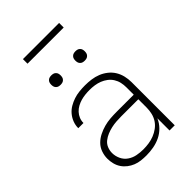

<svg xmlns="http://www.w3.org/2000/svg" viewBox="-263 -1011 1126 1126"><g transform="rotate(-45 300.0 -448.0)"><path d="M263 8Q241 8 219 5.5Q197 3 177 -5Q157 -13 139.5 -26.5Q122 -40 110 -58Q98 -76 92.5 -97.5Q87 -119 87 -141Q87 -167 96 -192.5Q105 -218 123.5 -236.5Q142 -255 166 -267Q190 -279 215.5 -286Q241 -293 267.5 -295Q294 -297 320 -297H462V-358Q462 -379 457.5 -399Q453 -419 442 -436.5Q431 -454 414.5 -466.5Q398 -479 379 -486.5Q360 -494 339.5 -497Q319 -500 298 -500Q280 -500 261.5 -498Q243 -496 225.5 -491Q208 -486 191.5 -477Q175 -468 162.5 -454.5Q150 -441 143 -424Q136 -407 136 -388H93Q93 -412 101.5 -434.5Q110 -457 125.5 -475.5Q141 -494 161.5 -506Q182 -518 204.5 -525.5Q227 -533 251 -535.5Q275 -538 298 -538Q324 -538 350 -534.5Q376 -531 400 -521.5Q424 -512 445 -495.5Q466 -479 479.5 -457Q493 -435 499 -409.5Q505 -384 505 -358V0H462V-101Q450 -73 428.5 -51Q407 -29 380 -16Q353 -3 323 2.5Q293 8 263 8ZM275 -30Q299 -30 322 -33.5Q345 -37 366.5 -45.5Q388 -54 407 -68Q426 -82 438.5 -101Q451 -120 456.5 -143Q462 -166 462 -189V-259H320Q300 -259 279 -257.5Q258 -256 238 -251.5Q218 -247 198.5 -239Q179 -231 162.5 -218Q146 -205 138 -185.5Q130 -166 130 -145Q130 -119 141.5 -94.5Q153 -70 175 -55Q197 -40 223 -35Q249 -30 275 -30ZM400 -641Q392 -641 384.5 -643Q377 -645 371 -651Q365 -657 363 -664.5Q361 -672 361 -680Q361 -688 363 -695.5Q365 -703 371 -709Q377 -715 384.5 -717Q392 -719 400 -719Q408 -719 415.5 -717Q423 -715 429 -709Q435 -703 437 -695.5Q439 -688 439 -680Q439 -672 437 -664.5Q435 -657 429 -651Q423 -645 415.5 -643Q408 -641 400 -641ZM200 -641Q192 -641 184.5 -643Q177 -645 171 -651Q165 -657 163 -664.5Q161 -672 161 -680Q161 -688 163 -695.5Q165 -703 171 -709Q177 -715 184.5 -717Q192 -719 200 -719Q208 -719 215.5 -717Q223 -715 229 -709Q235 -703 237 -695.5Q239 -688 239 -680Q239 -672 237 -664.5Q235 -657 229 -651Q223 -645 215.5 -643Q208 -641 200 -641ZM450 -866H150V-904H450Z"/></g></svg>

Font: Iosevka Curly XLtEx
Style: Regular
Weight: 200
Width: 7
Monospace: yes
Designer: Belleve Invis
Foundry: Belleve Invis
Version: Version 11.1.0; ttfautohint (v1.8.3)